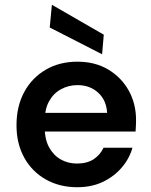

<svg xmlns="http://www.w3.org/2000/svg" viewBox="-20 -771 632 803"><path d="M303 12Q229 12 171.5 -20.5Q114 -53 81.5 -111.5Q49 -170 49 -247Q49 -326 81 -385.5Q113 -445 170.5 -479Q228 -513 304 -513Q378 -513 433 -480Q488 -447 518.5 -392Q549 -337 549 -269Q549 -259 548.5 -247Q548 -235 547 -221H136V-299H428Q425 -352 390.5 -383.5Q356 -415 304 -415Q267 -415 235.5 -398Q204 -381 185.5 -348Q167 -315 167 -265V-236Q167 -189 185 -155.5Q203 -122 233.5 -104.5Q264 -87 302 -87Q344 -87 371.5 -105Q399 -123 413 -153H534Q521 -107 488.5 -69.5Q456 -32 409.5 -10Q363 12 303 12ZM407 -544 188 -656 197 -751 414 -626Z"/></svg>

Font: DM Sans 18pt SemiBold
Style: Regular
Weight: 600
Designer: Colophon Foundry, Jonny Pinhorn
Foundry: Colophon Foundry
Version: Version 4.004;gftools[0.9.30]